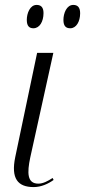

<svg xmlns="http://www.w3.org/2000/svg" viewBox="-20 -751 346 781"><path d="M266 -636C290 -636 306 -663 306 -697C306 -722 295 -731 278 -731C251 -731 238 -697 238 -670C238 -644 249 -636 266 -636ZM116 -636C141 -636 157 -663 157 -698C157 -722 146 -731 129 -731C102 -731 89 -697 89 -670C89 -644 100 -636 116 -636ZM117 10C147 10 176 -3 198 -19L194 -27C174 -14 155 -4 136 -4C90 -4 90 -48 103 -110L197 -536H131L42 -112C24 -25 52 10 117 10Z"/></svg>

Font: Noto Serif Display Condensed Light
Style: Italic
Weight: 300
Width: 3
Italic angle: -12°
Designer: Monotype Design Team
Foundry: Monotype Imaging Inc.
Version: Version 2.009